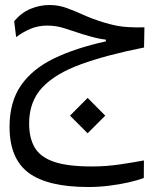

<svg xmlns="http://www.w3.org/2000/svg" viewBox="-20 -438 626 766"><path d="M332.5 308.1Q170.4 308.1 94.2 251.5Q18.1 194.8 18.1 67.9Q18.1 -31.7 64 -97.7Q109.9 -163.6 196 -205.1Q282.2 -246.6 402.3 -272.9V-279.8Q381.3 -282.2 360.4 -287.4Q339.4 -292.5 307.6 -302.2Q266.6 -315.4 235.4 -325.7Q203.6 -335.9 167.5 -335.9Q131.8 -335.9 101.1 -322.8Q70.3 -309.6 44.4 -290L36.6 -353.5Q65.4 -387.7 102.1 -402.8Q138.7 -418 177.7 -418Q213.4 -418 245.6 -406.2Q277.8 -394.5 313.5 -378.4Q348.6 -362.3 393.6 -348.6Q424.3 -339.4 447.8 -335Q471.2 -330.6 496.6 -329.6Q511.7 -328.6 529.8 -328.6Q542.5 -328.6 556.2 -329.1L554.7 -248.5Q405.3 -218.8 303 -181.6Q200.7 -144.5 148.4 -88.6Q96.2 -32.7 96.2 54.7Q96.2 112.3 118.4 150.4Q140.6 188.5 194.8 207.3Q249 226.1 345.7 226.1Q404.3 226.1 458 218Q511.7 210 554.2 202.1L553.7 272Q529.8 281.2 493.2 289.6Q456.5 297.9 414.8 303Q373 308.1 332.5 308.1ZM329.6 93.8 259.3 23.4 329.6 -47.4 399.9 23.4Z"/></svg>

Font: CaskaydiaMono NF SemiLight
Style: Regular
Weight: 350
Designer: Aaron Bell
Foundry: Saja Typeworks
Version: Version 2111.001; ttfautohint (v1.8.4);Nerd Fonts 3.1.1